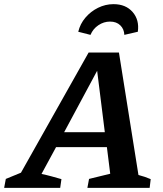

<svg xmlns="http://www.w3.org/2000/svg" viewBox="-72 -905 785 925"><path d="M595 -62Q626 -54 654 -42L649 0H349L357 -43L459 -68L443 -196H198L128 -67Q152 -62 176 -55.5Q200 -49 224 -42L218 0H-52L-44 -43L29 -73L355 -652H501ZM237 -268H433L396 -564ZM475 -885Q534 -885 567 -847Q600 -809 592 -752L527 -737Q526 -765 507.5 -783Q489 -801 458 -801Q428 -801 402 -783.5Q376 -766 364 -737L305 -752Q314 -790 339.5 -820Q365 -850 400.5 -867.5Q436 -885 475 -885Z"/></svg>

Font: Piazzolla SemiBold
Style: Italic
Weight: 600
Italic angle: -11.3°
Designer: Juan Pablo del Peral
Foundry: Huerta Tipografica
Version: Version 1.330